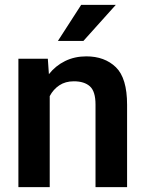

<svg xmlns="http://www.w3.org/2000/svg" viewBox="-20 -770 599 790"><path d="M283.7 -435.5Q249 -435.5 224.1 -418.9Q199.2 -402.3 184.6 -374.5V0H55.7V-528.3H176.8L181.2 -464.8Q208.5 -499.5 247.8 -518.8Q287.1 -538.1 335 -538.1Q410.6 -538.1 456.8 -493.4Q502.9 -448.7 502.9 -338.9V0H373V-339.8Q373 -394 349.9 -414.8Q326.7 -435.5 283.7 -435.5ZM218.3 -601.6 314 -750H456.5L323.2 -601.6Z"/></svg>

Font: Vazirmatn UI FD SemiBold
Style: Regular
Weight: 600
Designer: Saber Rastikerdar
Foundry: Saber Rastikerdar
Version: Version 33.003